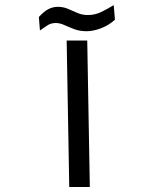

<svg xmlns="http://www.w3.org/2000/svg" viewBox="-20 -745 626 765"><path d="M255.9 0 245.6 -583.5H327.6L337.9 0ZM324.7 -620.6Q297.4 -620.6 275.6 -628.9Q253.9 -637.2 236.1 -645.3Q218.3 -653.3 202.6 -653.3Q184.6 -653.3 171.6 -645.5Q158.7 -637.7 139.2 -623.5L134.8 -677.2Q154.8 -699.2 172.6 -708.5Q190.4 -717.8 210.4 -717.8Q232.4 -717.8 251 -709.7Q269.5 -701.7 288.6 -693.4Q307.6 -685.1 330.1 -685.1Q357.4 -685.1 381.8 -696.5Q406.2 -708 433.1 -724.6L438 -666.5Q413.1 -644 382.3 -632.3Q351.6 -620.6 324.7 -620.6Z"/></svg>

Font: Cascadia Code PL SemiLight
Style: Regular
Weight: 350
Monospace: yes
Designer: Aaron Bell
Foundry: Saja Typeworks
Version: Version 2404.023; ttfautohint (v1.8.4)